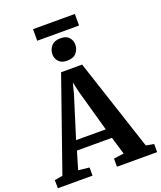

<svg xmlns="http://www.w3.org/2000/svg" viewBox="-204 -1212 1113 1330"><g transform="rotate(-20 353.0 -547.0)"><path d="M46.7 -70.4 283.5 -747.4H438.6L661.5 -70L719.5 -59.9V0H423.3V-59.9L498.1 -70L459 -200H201.1L162.4 -69.2L243.3 -59.9V0H-12.2L-12.9 -59.9ZM439 -270 352.8 -578 335.7 -653 316.2 -576.8 220.3 -270ZM350.9 -807.9Q310.2 -807.9 289.7 -830.7Q269.3 -853.4 269.3 -882.7Q269.3 -918.2 291.5 -944.2Q313.8 -970.2 359.4 -970.2H360.4Q401.4 -970.2 421.7 -947.5Q441.9 -924.7 441.9 -895.5Q441.9 -859.9 419.7 -833.9Q397.5 -807.9 351.9 -807.9ZM511.3 -1094.3V-1009H202.8V-1094.3Z"/></g></svg>

Font: Merriweather Light
Style: Regular
Weight: 300
Designer: Eben Sorkin
Foundry: Eben Sorkin
Version: Version 2.100